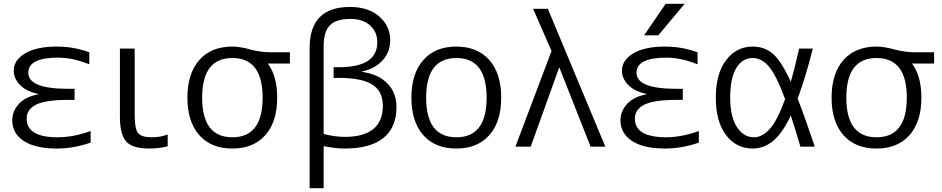

<svg xmlns="http://www.w3.org/2000/svg" viewBox="-20 -777 4992 1017"><path d="M285.2 -49.8Q368.2 -49.8 460 -83V-21.5Q369.1 9.8 281.2 9.8Q167 9.8 106 -30.3Q44.9 -70.3 44.9 -139.6Q44.9 -187.5 79.6 -226.1Q114.3 -264.6 182.6 -277.3V-279.3Q119.1 -293 85.9 -327.1Q52.7 -361.3 52.7 -402.3Q52.7 -459 113.3 -494.6Q173.8 -530.3 281.2 -530.3Q370.1 -530.3 453.1 -500V-436.5Q364.3 -471.7 288.1 -471.7Q129.9 -471.7 129.9 -391.6Q129.9 -306.6 340.8 -306.6H375V-248H340.8Q223.6 -248 172.4 -223.1Q121.1 -198.2 121.1 -148.4Q121.1 -49.8 285.2 -49.8Z M693.4 -519.5V-167Q693.4 -94.7 711.4 -72.3Q729.5 -49.8 784.2 -49.8Q830.1 -49.8 868.2 -64.5V-2Q821.3 9.8 770.5 9.8Q682.6 9.8 648.9 -26.9Q615.2 -63.5 615.2 -160.2V-519.5Z M1371.1 -259.8Q1371.1 -469.7 1210.9 -469.7Q1050.8 -469.7 1050.8 -259.8Q1050.8 -49.8 1210.9 -49.8Q1371.1 -49.8 1371.1 -259.8ZM1210.9 -530.3Q1251 -530.3 1305.2 -515.1Q1359.4 -500 1418.9 -500H1515.6V-440.4H1398.4Q1448.2 -375 1448.2 -259.8Q1448.2 -131.8 1385.3 -61Q1322.3 9.8 1210.4 9.8Q1098.6 9.8 1035.6 -61Q972.7 -131.8 972.7 -259.8Q972.7 -387.7 1035.6 -459Q1098.6 -530.3 1210.9 -530.3Z M1620.1 219.7V-523.4Q1620.1 -740.2 1834 -740.2Q1930.7 -740.2 1988.8 -689.9Q2046.9 -639.6 2046.9 -563.5Q2046.9 -502 2006.8 -457.5Q1966.8 -413.1 1897.5 -398.4V-396.5Q1985.4 -383.8 2032.7 -334.5Q2080.1 -285.2 2080.1 -210Q2080.1 -102.5 2011.2 -46.4Q1942.4 9.8 1804.7 9.8Q1758.8 9.8 1694.3 -2.9V219.7ZM1694.3 -67.4Q1752 -52.7 1803.7 -51.8Q2007.8 -51.8 2007.8 -216.8Q2007.8 -293 1952.6 -328.6Q1897.5 -364.3 1774.4 -364.3H1747.1V-420.9H1774.4Q1978.5 -420.9 1978.5 -552.7Q1978.5 -608.4 1939.9 -642.6Q1901.4 -676.8 1836.9 -676.8Q1760.7 -676.8 1727.5 -643.1Q1694.3 -609.4 1694.3 -532.2Z M2222.2 -459Q2285.2 -530.3 2397 -530.3Q2508.8 -530.3 2571.8 -459Q2634.8 -387.7 2634.8 -259.8Q2634.8 -131.8 2571.8 -61Q2508.8 9.8 2397 9.8Q2285.2 9.8 2222.2 -61Q2159.2 -131.8 2159.2 -259.8Q2159.2 -387.7 2222.2 -459ZM2237.3 -259.8Q2237.3 -49.8 2397.5 -49.8Q2557.6 -49.8 2557.6 -259.8Q2557.6 -469.7 2397.5 -469.7Q2237.3 -469.7 2237.3 -259.8Z M2803.7 -730.5H2881.8L3186.5 0H3108.4L2943.4 -418H2941.4L2791 0H2710L2901.4 -506.8Z M3342.8 -148.4Q3342.8 -50.8 3506.8 -49.8Q3589.8 -49.8 3681.6 -83V-21.5Q3590.8 9.8 3502.9 9.8Q3388.7 9.8 3327.6 -30.3Q3266.6 -70.3 3266.6 -139.6Q3266.6 -187.5 3301.3 -226.1Q3335.9 -264.6 3404.3 -277.3V-279.3Q3340.8 -293 3307.6 -327.1Q3274.4 -361.3 3274.4 -402.3Q3274.4 -459 3335 -494.6Q3395.5 -530.3 3502.9 -530.3Q3591.8 -530.3 3674.8 -500V-436.5Q3585.9 -471.7 3509.8 -471.7Q3351.6 -471.7 3351.6 -391.6Q3351.6 -306.6 3562.5 -306.6H3596.7V-248H3562.5Q3445.3 -248 3394 -223.1Q3342.8 -198.2 3342.8 -148.4ZM3505.9 -756.8H3606.4L3466.8 -589.8H3391.6Z M3966.8 -530.3Q4028.3 -530.3 4072.8 -493.2Q4117.2 -456.1 4168.9 -343.8Q4186.5 -403.3 4212.9 -519.5H4285.2Q4247.1 -367.2 4205.1 -254.9Q4244.1 -154.3 4295.9 0H4219.7Q4195.3 -84 4168.9 -165Q4123 -69.3 4074.2 -29.8Q4025.4 9.8 3966.8 9.8Q3879.9 9.8 3825.7 -61.5Q3771.5 -132.8 3771.5 -259.8Q3771.5 -386.7 3826.2 -458.5Q3880.9 -530.3 3966.8 -530.3ZM4138.7 -252Q4090.8 -380.9 4052.2 -425.3Q4013.7 -469.7 3966.8 -469.7Q3912.1 -469.7 3879.9 -416.5Q3847.7 -363.3 3847.7 -259.8Q3847.7 -160.2 3882.8 -105Q3918 -49.8 3973.6 -49.8Q4017.6 -49.8 4057.6 -94.2Q4097.7 -138.7 4138.7 -252Z M4783.2 -259.8Q4783.2 -469.7 4623 -469.7Q4462.9 -469.7 4462.9 -259.8Q4462.9 -49.8 4623 -49.8Q4783.2 -49.8 4783.2 -259.8ZM4623 -530.3Q4663.1 -530.3 4717.3 -515.1Q4771.5 -500 4831.1 -500H4927.7V-440.4H4810.5Q4860.4 -375 4860.4 -259.8Q4860.4 -131.8 4797.4 -61Q4734.4 9.8 4622.6 9.8Q4510.7 9.8 4447.8 -61Q4384.8 -131.8 4384.8 -259.8Q4384.8 -387.7 4447.8 -459Q4510.7 -530.3 4623 -530.3Z"/></svg>

Font: Mgen+ 1c regular
Style: Regular
Weight: 400
Designer: [Source Han Sans]
Ryoko NISHIZUKA  (kana & ideographs); Paul D. Hunt (Latin, Greek & Cyrillic); Wenlong ZHANG  (bopomofo
Version: Version 1.059.20150602